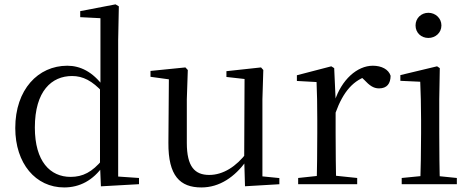

<svg xmlns="http://www.w3.org/2000/svg" viewBox="-20 -825 2108 860"><path d="M267.4 14.6C336.7 14.6 396.9 -16.8 442.5 -82.4H451.9L439.4 -110.2C393 -54.2 350.9 -32.7 296.2 -32.7C205 -32.7 136.1 -101.7 136.1 -253.7C136.1 -417.7 211.8 -484.5 302.8 -484.5C351.9 -484.5 393.2 -463 440.8 -411.3L453.5 -437.5H443.7C394.9 -503.9 339.2 -530.6 281.4 -530.6C150.8 -530.6 48.4 -424.1 48.4 -251.6C48.4 -92.7 139.6 14.6 267.4 14.6ZM432 9.6 602.6 0V-27.8L509.3 -34.2V-644.4L512.3 -796.5L497.5 -805.5L339.3 -775.1V-748.1L429.9 -743.5V-440.3L427.9 -430.7V-88.8Z M881.9 14.6C964.5 14.6 1031.3 -33 1082.7 -103H1109.1L1085.9 -141.8C1038.3 -78.8 979.2 -41.4 917.3 -41.4C852.5 -41.4 816.8 -78.2 816.8 -185.1V-380.4L821.2 -511.5L810.5 -523L654.1 -507.3V-481L758.7 -466.6L736.5 -483.7L734.3 -185.8C733.1 -37 786.6 14.6 881.9 14.6ZM1077.4 9.3 1231.3 0.2V-27.4L1155.4 -35V-380.4L1159.4 -511.5L1149.2 -523L994.2 -506.2V-480.3L1075.4 -471.2L1073.8 -115.5V-114.1Z M1315.5 0H1579.9V-27.8L1466.9 -39.6H1425.6L1315.5 -27.8ZM1397.9 0H1486.3C1484.3 -48.6 1483.3 -160.9 1483.3 -228.5V-379L1476.9 -519.8L1463.9 -528L1309.8 -487.9V-462.4L1397.9 -457.5C1400.1 -407.9 1401.1 -357.8 1401.1 -289.4V-228.5C1401.1 -160.9 1400.1 -48.6 1397.9 0ZM1482.5 -318.6C1517.7 -416.6 1564.3 -468 1634.3 -487.2L1588.8 -488.8L1611.8 -466.9C1634.7 -442.6 1652.4 -429.1 1677.7 -429.1C1713.5 -429.1 1729.2 -450.6 1729.6 -485.6C1720.4 -514.8 1688.5 -530.6 1650 -530.6C1579.7 -530.6 1509.6 -468 1478.7 -371H1460.9Z M1779.3 0H2026.3V-27.8L1920.5 -38.6H1889.1L1779.3 -27.8ZM1862.3 0H1950.7C1948.5 -48.6 1947.5 -160.9 1947.5 -228.5V-380.2L1949.9 -519.8L1937.7 -528L1773.3 -488.6V-463L1862.3 -458.9C1864.3 -408.8 1866.1 -356.4 1866.1 -288.8V-228.5C1866.1 -160.9 1864.3 -48.6 1862.3 0ZM1898.8 -655C1930.2 -655 1957.2 -677.9 1957.2 -711.1C1957.2 -743.7 1930.2 -767.7 1898.8 -767.7C1866.8 -767.7 1841.3 -743.7 1841.3 -711.1C1841.3 -677.9 1866.8 -655 1898.8 -655Z"/></svg>

Font: Source Han Serif CN VF
Style: Regular
Weight: 250
Designer: Ryoko NISHIZUKA 西塚涼子 (kana & ideographs); Frank Grießhammer (Latin, Greek & Cyrillic); Wenlong ZHANG 张文龙 (bopomofo); San
Foundry: Adobe
Version: Version 2.002;hotconv 1.1.0;makeotfexe 2.6.0